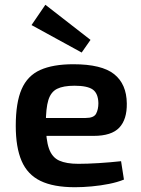

<svg xmlns="http://www.w3.org/2000/svg" viewBox="-20 -772 592 804"><path d="M287 -503Q406 -503 458 -461.5Q510 -420 511 -339Q512 -272 479.5 -237.5Q447 -203 372 -203H92V-278H339Q373 -278 382.5 -296Q392 -314 392 -340Q391 -381 368.5 -397Q346 -413 292 -413Q245 -413 219 -400Q193 -387 182.5 -353Q172 -319 172 -255Q172 -187 185 -150Q198 -113 228 -99.5Q258 -86 308 -86Q345 -86 393.5 -89Q442 -92 487 -97L499 -20Q472 -9 437 -2Q402 5 364.5 8.5Q327 12 294 12Q204 12 149.5 -14.5Q95 -41 70.5 -98Q46 -155 46 -245Q46 -342 70.5 -398.5Q95 -455 148.5 -479Q202 -503 287 -503ZM170 -752 359 -605 322 -552 112 -667Z"/></svg>

Font: Exo 2 SemiBold
Style: Regular
Weight: 600
Designer: Natanael Gama
Foundry: Natanael Gama
Version: Version 2.010